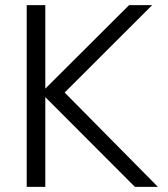

<svg xmlns="http://www.w3.org/2000/svg" viewBox="-20 -731 657 751"><path d="M157.2 0V-351.1L507.8 0H597.7L232.9 -369.1L575.2 -710.9H484.9L157.2 -384.3V-710.9H84.5V0Z"/></svg>

Font: Ride Light
Style: Regular
Weight: 300
Version: Version 3.000